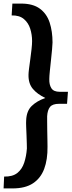

<svg xmlns="http://www.w3.org/2000/svg" viewBox="-39 -780 404 1071"><path d="M-19 271 -16 205Q31 206 57.5 185Q84 164 96 127.5Q108 91 111 48Q111 41 110.5 21Q110 1 109 -24.5Q108 -50 107 -73Q106 -96 107 -109Q109 -161 138 -189Q167 -217 213 -233V-234Q170 -254 144.5 -284Q119 -314 120 -363Q120 -374 123 -397.5Q126 -421 130 -450Q134 -479 137 -506Q140 -533 140 -551Q140 -587 129.5 -620Q119 -653 94 -674Q69 -695 26 -694L30 -760Q42 -760 54.5 -760Q67 -760 79 -760Q145 -760 183.5 -731.5Q222 -703 238 -654Q254 -605 254 -543Q254 -532 251.5 -505Q249 -478 245.5 -445.5Q242 -413 239 -383.5Q236 -354 236 -339Q235 -308 247.5 -288Q260 -268 294 -268H340L335 -201H291Q254 -201 240 -183.5Q226 -166 224 -132Q224 -128 224 -106Q224 -84 224.5 -55Q225 -26 225.5 0Q226 26 226 38Q227 110 207.5 162Q188 214 145 242.5Q102 271 31 271Q18 271 6 271Q-6 271 -19 271Z"/></svg>

Font: Lora
Style: Bold Italic
Weight: 700
Italic angle: -3°
Designer: Olga Karpushina, Alexei Vanyashin (Cyrillic)
Foundry: Cyreal
Version: Version 3.004